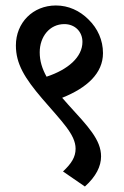

<svg xmlns="http://www.w3.org/2000/svg" viewBox="-20 -640 452 701"><path d="M290 41C331 4 349 -33 349 -69C349 -130 301 -179 229 -258C221 -267 214 -275 207 -283C297 -319 356 -372 356 -446C356 -493 337 -536 303 -569C271 -601 230 -620 184 -620C100 -620 38 -557 38 -474C38 -407 70 -355 134 -280C205 -197 256 -149 256 -97C256 -66 240 -42 210 -14ZM125 -449C125 -506 161 -552 215 -552C253 -552 281 -525 281 -487C281 -432 229 -386 150 -360C134 -389 125 -417 125 -449Z"/></svg>

Font: Noto Serif Devanagari Condensed Medium
Style: Regular
Weight: 500
Width: 3
Designer: Universal Thirst, Indian Type Foundry and the Monotype Design Team
Foundry: Monotype Imaging Inc.
Version: Version 2.004